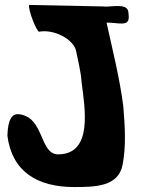

<svg xmlns="http://www.w3.org/2000/svg" viewBox="-20 -752 661 775"><path d="M410.1 -660.5C429.8 -661.4 451.4 -657 471 -657C502.8 -657 501.6 -675.5 497.8 -705C493 -742.5 420.4 -721.2 396.1 -726L97.4 -732C92.7 -712.4 128.8 -622.2 138.2 -624C197.3 -635.5 278 -593.2 287.2 -546C295.2 -504 306.9 -462.5 309.3 -420C322.6 -316 356.2 -129 214.5 -129C138.2 -129 160 -280.3 55.8 -291C14.4 -295.3 11.2 -234.4 9.9 -204C28.5 -59 130.9 3 279.4 3C367 3 457.9 0.7 474.9 -87C489.6 -163.2 484.2 -244.1 477.6 -324C463.3 -435.7 434.8 -548.4 410.1 -660.5Z"/></svg>

Font: Rocketfuel
Style: Regular
Weight: 400
Designer: Mew Too
Foundry: Cannot Into Space Fonts.
Version: Version 0.27